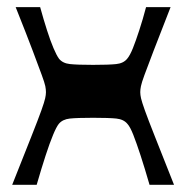

<svg xmlns="http://www.w3.org/2000/svg" viewBox="-20 -514 518 534"><path d="M13.9 0Q47.8 -85.7 67.2 -134.3Q86.5 -183 95 -206.8Q103.5 -230.7 105.6 -240.5Q107.8 -250.3 107.8 -257.7Q107.8 -265 106 -274.4Q104.1 -283.7 96.1 -305.5Q88.1 -327.4 71.3 -372Q54.5 -416.7 23.6 -494.1H91.7Q101.3 -459.1 110.8 -429.7Q120.2 -400.2 128.9 -379.9Q137.5 -359.6 144.2 -350.6Q154.5 -337.9 174.7 -335.8Q194.9 -333.6 239 -333.6Q283 -333.6 303.2 -335.8Q323.4 -337.9 333.7 -350.6Q341.4 -359.6 349.6 -379.9Q357.7 -400.2 367.3 -429.7Q377 -459.1 386.2 -494.1H454.4Q424.1 -416.7 406.9 -372Q389.8 -327.4 381.8 -305.5Q373.8 -283.7 372 -274.4Q370.1 -265 370.1 -257.7Q370.1 -250.3 372.3 -240.5Q374.5 -230.7 383 -206.8Q391.5 -183 410.8 -134.3Q430.1 -85.7 464 0H395.9Q382.3 -47 371 -81.6Q359.7 -116.2 350.9 -138.6Q342.1 -161.1 334.4 -169.4Q324.1 -182.1 303.5 -184.3Q283 -186.4 239 -186.4Q194.9 -186.4 174.4 -184.3Q153.9 -182.1 143.5 -169.4Q136.8 -161.1 127.5 -138.6Q118.2 -116.2 106.9 -81.6Q95.6 -47 82 0Z"/></svg>

Font: Ojuju ExtraLight
Style: Regular
Weight: 200
Designer: Chisaokwu Joboson, Mirko Velimirovic
Foundry: Udi Foundry
Version: Version 1.000